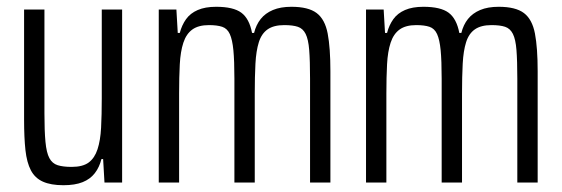

<svg xmlns="http://www.w3.org/2000/svg" viewBox="-20 -538 1656 566"><path d="M167 8Q130 8 106.5 -2.5Q83 -13 71 -36Q59 -59 55 -95.5Q51 -132 51 -185V-510H111V-204Q111 -152 114 -120Q117 -88 125.5 -72Q134 -56 150 -51Q166 -46 191 -46Q224 -46 241.5 -59Q259 -72 267.5 -98Q276 -124 278 -161.5Q280 -199 280 -248V-510H340V0H288L284 -69H279Q273 -45 259.5 -27.5Q246 -10 223.5 -1Q201 8 167 8Z M448 0V-510H500L504 -441H510Q516 -464 528.5 -481.5Q541 -499 563 -508.5Q585 -518 617 -518Q668 -518 691.5 -500.5Q715 -483 723 -441H729Q735 -465 748.5 -482Q762 -499 784.5 -508.5Q807 -518 839 -518Q889 -518 913.5 -499.5Q938 -481 946 -439Q954 -397 954 -328V0H894V-306Q894 -359 891.5 -390.5Q889 -422 881 -438Q873 -454 858 -459Q843 -464 818 -464Q787 -464 769 -451.5Q751 -439 743 -413.5Q735 -388 733 -350Q731 -312 731 -262V0H671V-306Q671 -359 668 -390Q665 -421 657.5 -437.5Q650 -454 635 -459Q620 -464 596 -464Q565 -464 547 -451Q529 -438 520.5 -412Q512 -386 510 -348.5Q508 -311 508 -262V0Z M1059 0V-510H1111L1115 -441H1121Q1127 -464 1139.5 -481.5Q1152 -499 1174 -508.5Q1196 -518 1228 -518Q1279 -518 1302.5 -500.5Q1326 -483 1334 -441H1340Q1346 -465 1359.5 -482Q1373 -499 1395.5 -508.5Q1418 -518 1450 -518Q1500 -518 1524.5 -499.5Q1549 -481 1557 -439Q1565 -397 1565 -328V0H1505V-306Q1505 -359 1502.5 -390.5Q1500 -422 1492 -438Q1484 -454 1469 -459Q1454 -464 1429 -464Q1398 -464 1380 -451.5Q1362 -439 1354 -413.5Q1346 -388 1344 -350Q1342 -312 1342 -262V0H1282V-306Q1282 -359 1279 -390Q1276 -421 1268.5 -437.5Q1261 -454 1246 -459Q1231 -464 1207 -464Q1176 -464 1158 -451Q1140 -438 1131.5 -412Q1123 -386 1121 -348.5Q1119 -311 1119 -262V0Z"/></svg>

Font: Saira ExtraCondensed
Style: Regular
Weight: 400
Width: 2
Designer: Hector Gatti with collaboration of the Omnibus-Type team
Foundry: Omnibus-Type
Version: Version 1.101